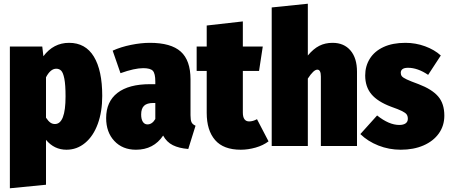

<svg xmlns="http://www.w3.org/2000/svg" viewBox="-20 -784 2412 1031"><path d="M529 -269Q529 -184 505 -118.5Q481 -53 437 -16.5Q393 20 337 20Q271 20 227 -33V208L33 227V-534H207L213 -482Q267 -554 351 -554Q439 -554 484 -480Q529 -406 529 -269ZM332 -266Q332 -329 325.5 -361.5Q319 -394 308.5 -404.5Q298 -415 282 -415Q251 -415 227 -369V-152Q239 -134 250 -126Q261 -118 275 -118Q332 -118 332 -266Z M1030 -109 991 16Q941 12 908 -4.5Q875 -21 856 -56Q805 20 710 20Q638 20 594 -27Q550 -74 550 -150Q550 -238 610.5 -285Q671 -332 786 -332H814V-346Q814 -389 801 -403.5Q788 -418 749 -418Q702 -418 627 -391L585 -512Q629 -532 683.5 -543Q738 -554 785 -554Q898 -554 950.5 -507Q1003 -460 1003 -358V-165Q1003 -139 1008.5 -127.5Q1014 -116 1030 -109ZM814 -145V-231H803Q769 -231 753.5 -216Q738 -201 738 -169Q738 -144 747 -130Q756 -116 772 -116Q797 -116 814 -145Z M1422 -25Q1393 -3 1352.5 8.5Q1312 20 1273 20Q1180 20 1135 -32Q1090 -84 1090 -178V-403H1036V-534H1090V-647L1284 -669V-534H1391L1371 -403H1284V-180Q1284 -132 1318 -132Q1338 -132 1360 -144Z M1897 -399V0H1703V-373Q1703 -410 1684 -410Q1664 -410 1633 -362V0H1439V-744L1633 -764V-486Q1663 -522 1694.5 -538Q1726 -554 1766 -554Q1827 -554 1862 -513Q1897 -472 1897 -399Z M2347 -486 2279 -382Q2223 -420 2171 -420Q2151 -420 2141.5 -413Q2132 -406 2132 -393Q2132 -382 2138 -374.5Q2144 -367 2164 -357.5Q2184 -348 2228 -332Q2299 -305 2332.5 -266.5Q2366 -228 2366 -163Q2366 -109 2336.5 -67.5Q2307 -26 2254 -3Q2201 20 2132 20Q2069 20 2012 -2.5Q1955 -25 1915 -64L2005 -164Q2069 -113 2124 -113Q2146 -113 2158 -121.5Q2170 -130 2170 -146Q2170 -160 2164 -169Q2158 -178 2139 -187.5Q2120 -197 2080 -211Q2008 -238 1974.5 -278Q1941 -318 1941 -379Q1941 -429 1966 -469Q1991 -509 2039.5 -531.5Q2088 -554 2157 -554Q2212 -554 2262.5 -535.5Q2313 -517 2347 -486Z"/></svg>

Font: Fira Sans Condensed Black
Style: Regular
Weight: 900
Width: 3
Designer: Carrois Corporate & Edenspiekermann AG
Foundry: Carrois Corporate GbR & Edenspiekermann AG
Version: Version 4.203